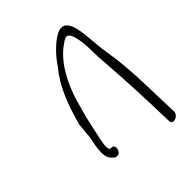

<svg xmlns="http://www.w3.org/2000/svg" viewBox="-158 -626 687 687"><g transform="rotate(-45 185.5 -282.5)"><path d="M65 -190C56 -150 49 -108 66 -91C74 -82 79 -77 85 -77H91C97 -77 104 -85 106 -95C108 -105 105 -113 91 -113H87C77 -123 86 -158 93 -190L107 -253C113 -274 118 -295 125 -318C149 -401 191 -465 236 -495C253 -507 264 -515 274 -499C279 -491 283 -477 286 -458C289 -436 290 -410 290 -380C296 -294 300 -243 304 -133L307 -36C306 -11 343 -23 344 -45L341 -142C338 -254 334 -305 320 -392C314 -444 314 -501 296 -528C280 -552 258 -545 232 -527C206 -508 181 -481 160 -449C119 -401 92 -331 71 -253Z"/></g></svg>

Font: Stray Cat
Style: SuCnObl
Weight: 400
Version: Version 1.0